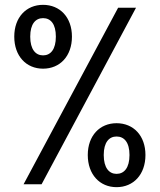

<svg xmlns="http://www.w3.org/2000/svg" viewBox="-20 -762 660 794"><path d="M158 -478C228 -478 277.5 -530 277.5 -610.5C277.5 -690.5 228 -742 158 -742C88.5 -742 39 -690.5 39 -610.5C39 -530 88.5 -478 158 -478ZM77.5 0H152L542.5 -730H468.5ZM105 -610.5C105 -663 127 -687 158 -687C189.5 -687 211 -663 211 -610.5C211 -558 189.5 -533 158 -533C127 -533 105 -558 105 -610.5ZM343 -121C343 -40.5 392.5 12 462 12C532 12 581.5 -40.5 581.5 -121C581.5 -201 532 -252.5 462 -252.5C392.5 -252.5 343 -201 343 -121ZM409 -121C409 -173.5 431 -197.5 462 -197.5C493.5 -197.5 515.5 -173.5 515.5 -121C515.5 -68 493.5 -43 462 -43C431 -43 409 -68 409 -121Z"/></svg>

Font: Monaspace Krypton Medium
Style: Regular
Weight: 500
Designer: Riley Cran & the Lettermatic Team
Foundry: Lettermatic
Version: Version 1.101 (Monaspace Krypton)